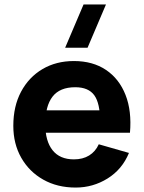

<svg xmlns="http://www.w3.org/2000/svg" viewBox="-20 -830 648 865"><path d="M374.5 -615H273.5L356.5 -810H457.5ZM321 15Q238 15 174.8 -20.8Q111.5 -56.5 75.8 -119.2Q40 -182 40 -263Q40 -351.5 75 -417Q110 -482.5 171.5 -518.8Q233 -555 313 -555Q398 -555 457.5 -515Q517 -475 545.5 -402.5Q574 -330 565.5 -232H431V-282Q431 -364.5 404.8 -400.8Q378.5 -437 319 -437Q249.5 -437 216.8 -394.8Q184 -352.5 184 -270Q184 -194.5 216.8 -153.2Q249.5 -112 313 -112Q353 -112 381.5 -129.5Q410 -147 425 -180L561 -141Q530.5 -67 464.8 -26Q399 15 321 15ZM142 -232V-333H500V-232Z"/></svg>

Font: Manrope ExtraLight ExtraBold
Style: Regular
Weight: 800
Version: Version 4.504